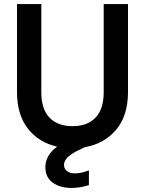

<svg xmlns="http://www.w3.org/2000/svg" viewBox="-20 -720 716 948"><path d="M334 208Q277 208 240.5 182Q204 156 204 105Q204 47 262 4Q172 -16 118 -84.5Q64 -153 64 -266V-700H184V-265Q184 -181 224.5 -139Q265 -97 338 -97Q411 -97 451.5 -139Q492 -181 492 -265V-700H612V-266Q612 -149 553.5 -79.5Q495 -10 398 7L361 25Q296 58 296 94Q296 113 310.5 124.5Q325 136 349 136Q382 136 419 121V194Q375 208 334 208Z"/></svg>

Font: AWOL-DM SemiBold
Style: Regular
Weight: 600
Designer: Colophon Foundry, Jonny Pinhorn, Mikhail Sharanda
Foundry: Colophon Foundry
Version: Version 1.000;Glyphs 3.2.3 (3260)